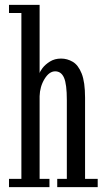

<svg xmlns="http://www.w3.org/2000/svg" viewBox="-20 -770 434 790"><path d="M17 0V-34H68V-716.5H17V-750H143V-468.5Q144 -475.5 155 -490Q166 -504.5 185.5 -516.8Q205 -529 231.5 -529Q256.5 -529 279.2 -515.8Q302 -502.5 316 -467.5Q330 -432.5 330 -368V-34H382V0H215.5V-34H255V-358.5Q255 -423.5 243.5 -450Q232 -476.5 207 -476.5Q182.5 -476.5 163.2 -445Q144 -413.5 143 -374V-34H183.5V0Z"/></svg>

Font: Imbue 10pt
Style: Regular
Weight: 400
Designer: Tyler Finck
Foundry: Etcetera Type Company
Version: Version 1.102; ttfautohint (v1.8.3)